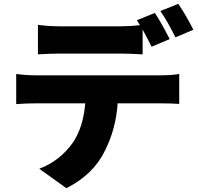

<svg xmlns="http://www.w3.org/2000/svg" viewBox="-20 -898 1040 1007"><path d="M900 -702Q858 -788 821 -840L915 -878Q956 -818 994 -742ZM295 -617Q245 -617 179 -613V-768Q233 -760 295 -760H612Q665 -760 714 -766L698 -792L792 -830Q824 -783 870 -693L775 -653Q751 -702 728 -743V-613Q654 -617 612 -617ZM821 -503Q881 -503 920 -510V-353Q880 -356 821 -356H597Q588 -222 531 -109Q471 17 328 89L186 -13Q293 -53 363 -151Q417 -232 427 -356H166Q121 -356 65 -352V-510Q119 -503 166 -503Z"/></svg>

Font: KaiGen Gothic KR Heavy
Style: Heavy
Weight: 900
Designer: Ryoko NISHIZUKA  (kana & ideographs); Paul D. Hunt (Latin, Greek & Cyrillic); Wenlong ZHANG  (bopomofo); Sandoll Communi
Foundry: Adobe Systems Incorporated
Version: Version 1.002 March 28, 2018